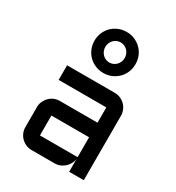

<svg xmlns="http://www.w3.org/2000/svg" viewBox="-201 -975 1002 1095"><g transform="rotate(30 300.0 -427.5)"><path d="M80.1 -227.1Q80.1 -247.1 87.6 -264.4Q95.2 -281.7 108.2 -294.9Q121.1 -308.1 138.7 -315.7Q156.2 -323.2 175.8 -323.2H423.8V-423.8H109.9V-520H423.8Q443.8 -520 461.4 -512.5Q479 -504.9 491.9 -491.9Q504.9 -479 512.5 -461.4Q520 -443.8 520 -423.8V0H423.8V-87.9Q422.4 -69.8 414.1 -53.7Q405.8 -37.6 392.8 -25.6Q379.9 -13.7 363.3 -6.8Q346.7 0 328.1 0H175.8Q156.2 0 138.7 -7.6Q121.1 -15.1 108.2 -28.1Q95.2 -41 87.6 -58.6Q80.1 -76.2 80.1 -96.2ZM174.8 -720.2Q174.8 -748.5 185.3 -773.2Q195.8 -797.9 213.9 -815.9Q231.9 -834 256.8 -844.5Q281.7 -855 310.1 -855Q338.9 -855 363.3 -844.5Q387.7 -834 406 -815.9Q424.3 -797.9 434.6 -773.2Q444.8 -748.5 444.8 -720.2Q444.8 -691.9 434.6 -667Q424.3 -642.1 406 -624Q387.7 -606 363.3 -595.5Q338.9 -585 310.1 -585Q281.7 -585 256.8 -595.5Q231.9 -606 213.9 -624Q195.8 -642.1 185.3 -667Q174.8 -691.9 174.8 -720.2ZM175.8 -96.2H423.8V-227.1H175.8ZM246.1 -720.2Q246.1 -706.5 251 -694.6Q255.9 -682.6 264.4 -673.6Q272.9 -664.6 284.7 -659.2Q296.4 -653.8 310.1 -653.8Q323.7 -653.8 335.4 -659.2Q347.2 -664.6 355.7 -673.6Q364.3 -682.6 369.1 -694.6Q374 -706.5 374 -720.2Q374 -733.4 369.1 -745.4Q364.3 -757.3 355.7 -766.4Q347.2 -775.4 335.4 -780.8Q323.7 -786.1 310.1 -786.1Q296.4 -786.1 284.7 -780.8Q272.9 -775.4 264.4 -766.4Q255.9 -757.3 251 -745.4Q246.1 -733.4 246.1 -720.2Z"/></g></svg>

Font: Aldrich
Style: Regular
Weight: 400
Designer: Matthew Desmond
Foundry: Matthew Desmond
Version: Version 1.001 2011